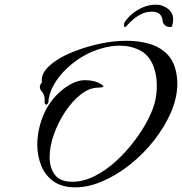

<svg xmlns="http://www.w3.org/2000/svg" viewBox="-20 -769 781 824"><path d="M649 -749Q678 -749 700.5 -731.5Q723 -714 723 -687Q723 -675 720 -663Q720 -661 718.5 -657Q717 -653 713 -653Q696 -653 688 -660.5Q680 -668 678 -678Q677 -697 666 -708Q655 -719 632 -719Q608 -719 587.5 -709Q567 -699 552 -686Q537 -673 528 -663Q519 -653 517 -653Q512 -653 512 -658Q512 -661 512.5 -666Q513 -671 516 -675Q526 -691 545.5 -708Q565 -725 592 -737Q619 -749 649 -749ZM303 35Q246 35 210 9.5Q174 -16 157 -58Q140 -100 140 -148Q140 -180 147 -213Q154 -246 167 -277Q185 -319 215 -352.5Q245 -386 279.5 -405.5Q314 -425 344 -425Q364 -425 383.5 -420.5Q403 -416 419 -404Q424 -401 424 -398Q424 -395 417 -394Q410 -393 402 -393Q364 -393 327 -364Q290 -335 259.5 -289Q229 -243 211 -191.5Q193 -140 193 -95Q193 -49 215.5 -19Q238 11 290 11Q338 11 386.5 -13.5Q435 -38 478.5 -78Q522 -118 557.5 -165Q593 -212 616.5 -258.5Q640 -305 647 -341Q653 -371 653 -401Q653 -447 639 -484Q620 -533 580.5 -553Q541 -573 495 -573Q456 -573 416.5 -561.5Q377 -550 346 -533Q304 -510 269 -477.5Q234 -445 212 -407Q190 -369 187 -328Q187 -328 184.5 -324Q182 -320 178 -320Q174 -320 171 -328Q171 -331 171.5 -333.5Q172 -336 172 -338Q172 -362 161.5 -373.5Q151 -385 151 -396Q151 -405 160 -415Q160 -417 159.5 -419.5Q159 -422 159 -424Q159 -451 180.5 -475Q202 -499 237.5 -519.5Q273 -540 314 -554Q356 -570 412 -582Q468 -594 525 -594Q575 -594 619.5 -581.5Q664 -569 695.5 -538.5Q727 -508 737 -454Q739 -444 740 -433Q741 -422 741 -411Q741 -350 714 -287.5Q687 -225 641.5 -167Q596 -109 539 -63.5Q482 -18 421 8.5Q360 35 303 35Z"/></svg>

Font: The Nautigal
Style: Bold
Weight: 700
Designer: Robert E. Leuschke
Foundry: Robert E. Leuschke
Version: Version 1.100; ttfautohint (v1.8.3)